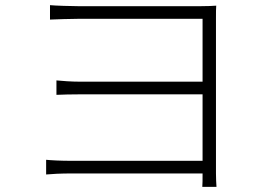

<svg xmlns="http://www.w3.org/2000/svg" viewBox="-20 -707 1040 745"><path d="M820 18C819 2 818 -13 818 -34V-637C818 -661 818 -673 819 -685C804 -684 786 -683 758 -683H284C260 -683 192 -685 174 -687V-631C191 -632 260 -634 284 -634H766V-390H294C256 -390 219 -393 199 -395V-339C221 -340 256 -341 296 -341H766V-83H257C215 -83 178 -85 159 -87V-30C179 -32 216 -34 258 -34H766C766 -8 766 6 765 18Z"/></svg>

Font: Genne Gothic Light
Style: Regular
Weight: 300
Designer: Ryoko NISHIZUKA (kana & ideographs); Paul D. Hunt (Latin, Greek & Cyrillic); Wenlong ZHANG (bopomofo); Sandoll Communica
Foundry: Adobe Systems Incorporated
Version: Version 1.004;PS 1.004;hotconv 16.6.51;makeotf.lib2.5.65220